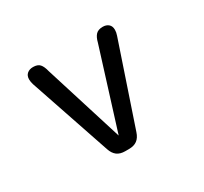

<svg xmlns="http://www.w3.org/2000/svg" viewBox="-108 -630 834 786"><g transform="rotate(-30 309.5 -237.5)"><path d="M278.8 6.3Q255 6.3 240.4 -4.7Q225.8 -15.7 218.3 -38.3L89 -419.7Q84.7 -433.5 84.7 -444.8Q84.7 -462.5 95.7 -471.8Q106.7 -481 123.8 -481Q145.3 -481 155.4 -469.8Q165.5 -458.5 171.3 -434.3L287.5 -62.7L403.8 -434.3Q409.7 -458.2 420.7 -469.6Q431.7 -481 453.2 -481Q469.8 -481 480.3 -472Q490.8 -463 490.8 -445.3Q490.8 -433.3 486 -419.7L357.2 -38.3Q349.8 -15.7 335.2 -4.7Q320.5 6.3 296.3 6.3Z"/></g></svg>

Font: Sono ExtraLight
Style: Regular
Weight: 200
Designer: Tyler Finck
Foundry: Tyler Finck
Version: Version 2.112